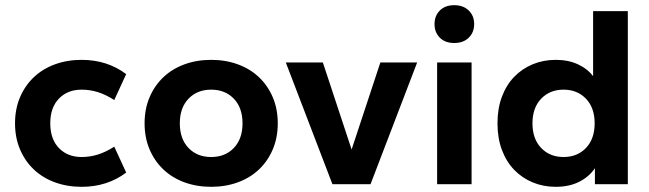

<svg xmlns="http://www.w3.org/2000/svg" viewBox="-20 -711 2504 741"><path d="M295 10Q239 10 191.5 -7.5Q144 -25 110 -57.5Q76 -90 57 -135Q38 -180 38 -235Q38 -290 57 -335Q76 -380 110 -412.5Q144 -445 191.5 -462.5Q239 -480 295 -480Q394 -480 467 -425L421 -325Q388 -346 357.5 -355.5Q327 -365 295 -365Q241 -365 207.5 -330.5Q174 -296 174 -235Q174 -174 207.5 -139.5Q241 -105 295 -105Q327 -105 357.5 -114.5Q388 -124 421 -145L467 -45Q394 10 295 10Z M795 10Q739 10 691.5 -7.5Q644 -25 610 -57.5Q576 -90 557 -135Q538 -180 538 -235Q538 -290 557 -335Q576 -380 610 -412.5Q644 -445 691.5 -462.5Q739 -480 795 -480Q851 -480 898.5 -462.5Q946 -445 980 -412.5Q1014 -380 1033 -335Q1052 -290 1052 -235Q1052 -180 1033 -135Q1014 -90 980 -57.5Q946 -25 898.5 -7.5Q851 10 795 10ZM795 -105Q849 -105 882.5 -140Q916 -175 916 -235Q916 -295 882.5 -330Q849 -365 795 -365Q741 -365 707.5 -330Q674 -295 674 -235Q674 -175 707.5 -140Q741 -105 795 -105Z M1263 0 1083 -470H1226L1337 -134L1448 -470H1590L1410 0Z M1667 0V-470H1800V0ZM1733 -545Q1698 -545 1677.5 -565.5Q1657 -586 1657 -618Q1657 -650 1677.5 -670.5Q1698 -691 1733 -691Q1768 -691 1789 -670.5Q1810 -650 1810 -618Q1810 -586 1789 -565.5Q1768 -545 1733 -545Z M2125 10Q2077 10 2036 -7Q1995 -24 1964.5 -55.5Q1934 -87 1917 -132.5Q1900 -178 1900 -235Q1900 -292 1917 -337.5Q1934 -383 1964.5 -414.5Q1995 -446 2036 -463Q2077 -480 2125 -480Q2173 -480 2210 -463Q2247 -446 2269 -417V-668H2403V0H2276V-62Q2254 -29 2215.5 -9.5Q2177 10 2125 10ZM2155 -105Q2208 -105 2241.5 -140Q2275 -175 2275 -235Q2275 -295 2241.5 -330Q2208 -365 2155 -365Q2102 -365 2068.5 -330Q2035 -295 2035 -235Q2035 -175 2068.5 -140Q2102 -105 2155 -105Z"/></svg>

Font: Celebes
Style: Bold
Weight: 700
Designer: Anugrah Pasau
Foundry: Lafontype
Version: Version 1.000; ttfautohint (v1.8.4)